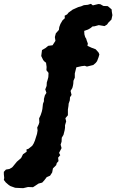

<svg xmlns="http://www.w3.org/2000/svg" viewBox="-105 -738 606 1001"><path d="M-7 242 -26 241 -51 232 -60 226 -75 213 -85 200 -83 190 -85 170V158L-74 146L-56 143L-42 135L-35 127L-17 105L5 86L15 66L34 53L33 41L43 38L63 22L70 11L77 -5L82 -21L88 -40L91 -58L89 -73L97 -90L100 -100L99 -121L107 -138L113 -156L116 -170L119 -197L124 -210V-222L129 -241L137 -254L131 -272L138 -290L139 -308L143 -321L147 -336L148 -358L137 -372L138 -389L135 -411L126 -418L120 -425L110 -446L114 -477L133 -488L146 -499L169 -502L184 -525L181 -545L186 -564L202 -582L204 -597L210 -613L221 -632L233 -643L232 -656L245 -663L252 -672L274 -688L283 -692L303 -701L318 -705L332 -711L353 -713L369 -718L379 -710L408 -717L418 -716L434 -707L457 -706L477 -689L478 -677L481 -659L476 -636L460 -620L453 -610L440 -602L410 -607L388 -601L377 -600L369 -593L354 -584L334 -577L335 -559L339 -545L345 -535L346 -530L353 -511L351 -499L375 -488L379 -487L394 -481L409 -464L413 -454L409 -440L401 -419L394 -410L381 -399L348 -391L337 -395L320 -393L293 -387L285 -355V-333L278 -317L277 -301L275 -290L272 -279L263 -264L268 -243L260 -231L259 -215L253 -198L252 -186L249 -167V-156V-137L236 -122L240 -105L234 -85V-72L232 -59L226 -35L217 -20L216 1L211 16L216 34L203 59L209 71L198 84L200 102L191 112L188 123L171 140L167 161L156 178L139 185L126 202L115 214L96 219L78 231L67 238L41 237L16 243Z"/></svg>

Font: Winky Rough SemiBold
Style: Regular
Weight: 600
Designer: Simon Atzbach
Foundry: typofactur
Version: Version 1.206; ttfautohint (v1.8.4.7-5d5b)